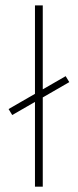

<svg xmlns="http://www.w3.org/2000/svg" viewBox="-20 -701 292 721"><path d="M226.6 -415 12.2 -291.5 25.9 -269 240.2 -392.6ZM140.6 0V-680.7H111.3V0Z"/></svg>

Font: Estedad-FD-VF Thin
Style: Regular
Weight: 100
Designer: Amin Abedi
Version: Version 5.0